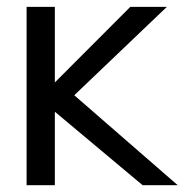

<svg xmlns="http://www.w3.org/2000/svg" viewBox="-20 -544 542 564"><path d="M141.1 -523.9V-301.8L362.8 -523.9H470.2L198.2 -264.2L502 0H398.9L141.1 -215.8V0H58.1V-523.9Z"/></svg>

Font: SolaimanLipiNormal
Style: Normal
Weight: 400
Designer: Solaiman Karim
Version: Version 1.6.1 ; ttfautohint (v1.5.65-e2d9)